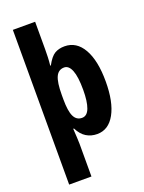

<svg xmlns="http://www.w3.org/2000/svg" viewBox="-181 -843 873 1166"><g transform="rotate(-20 255.5 -260.0)"><path d="M479 -273Q479 -141 437.5 -65.5Q396 10 322 10Q283 10 252 -9Q221 -28 200 -70H195Q197 -35 198.5 -11.5Q200 12 200 28V240H56V-760H200V-583Q200 -559 199 -532Q198 -505 195 -478H199Q226 -528 252.5 -543.5Q279 -559 316 -559Q393 -559 436 -483.5Q479 -408 479 -273ZM333 -272Q333 -357 316.5 -398Q300 -439 270 -439Q233 -439 216.5 -403.5Q200 -368 200 -287V-258Q200 -183 216.5 -148.5Q233 -114 269 -114Q302 -114 317.5 -155.5Q333 -197 333 -272Z"/></g></svg>

Font: Noto Sans Gujarati ExtraCondensed ExtraBold
Style: Regular
Weight: 800
Width: 2
Designer: Jelle Bosma - Monotype Design Team, Universal Thirst
Foundry: Monotype Imaging Inc.
Version: Version 2.106; ttfautohint (v1.8.4.7-5d5b)